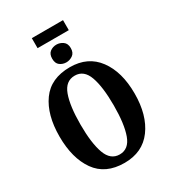

<svg xmlns="http://www.w3.org/2000/svg" viewBox="-240 -1144 1147 1279"><g transform="rotate(-30 333.5 -504.5)"><path d="M334 10Q473 10 547.5 -91Q622 -192 622 -358Q622 -524 547.5 -624.5Q473 -725 335 -725Q188 -725 116.5 -625Q45 -525 45 -359Q45 -192 116.5 -91Q188 10 334 10ZM334 -55Q264 -55 235 -135Q206 -215 206 -358Q206 -501 235 -580.5Q264 -660 335 -660Q405 -660 433.5 -580.5Q462 -501 462 -358Q462 -215 433 -135Q404 -55 334 -55ZM213 -942H453V-1019H213ZM333 -764Q359 -764 382 -780Q405 -796 405 -832Q405 -868 382 -884Q359 -900 333 -900Q305 -900 283.5 -884Q262 -868 262 -832Q262 -796 283.5 -780Q305 -764 333 -764Z"/></g></svg>

Font: Noto Serif ExtraCondensed Extra
Style: Regular
Weight: 800
Width: 3
Designer: Monotype Design Team
Foundry: Monotype Imaging Inc.
Version: Version 1.002